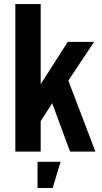

<svg xmlns="http://www.w3.org/2000/svg" viewBox="-20 -750 504 950"><path d="M181.3 -730H55.9V0H181.3V-150.6L238.3 -239.3L326.6 0H452L318.1 -351.4L445.6 -542.7H315.1L181.3 -333.4ZM165.7 180.1H240.6L279.7 50.7H165.7Z"/></svg>

Font: Secuela Black
Style: Regular
Weight: 900
Designer: Fernando Haro
Foundry: deFharo
Version: Version 1.704